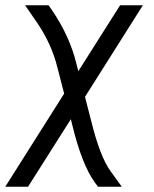

<svg xmlns="http://www.w3.org/2000/svg" viewBox="-41 -520 586 729"><path d="M155.3 -482.9Q223.6 -383.3 249 -278.3L256.3 -249.5L415 -500H501.5L281.7 -152.3L304.7 -63Q338.4 74.2 378.4 129.4L421.4 189H331.1L318.8 172.4Q270 105 233.4 -45.4L228 -67.4L65.4 189H-21L202.6 -164.6L177.7 -260.7Q155.3 -354.5 95.7 -439.9L54.2 -500H143.6Z"/></svg>

Font: Anka/Coder Condensed
Style: Italic
Weight: 400
Width: 4
Italic angle: -12°
Monospace: yes
Version: Version 001.100